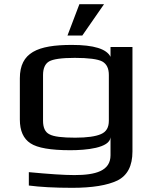

<svg xmlns="http://www.w3.org/2000/svg" viewBox="-20 -709 751 919"><path d="M75 -334V-137C75 -83 92 -45 126 -23C159 -1 223 10 316 10C391 10 505 0 509 -52V34C509 109 438 129 336 129C286 129 213 124 118 115V179C171 186 240 190 326 190C422 190 494 178 542 155C590 131 614 85 614 16V-484H509V-437C490 -475 429 -494 324 -494C160 -494 75 -458 75 -334ZM501 -131C501 -99 489 -78 463 -67C438 -56 397 -50 340 -50C278 -50 237 -55 217 -66C196 -76 186 -98 186 -131V-350C186 -382 196 -404 215 -415C234 -426 275 -432 338 -432C404 -432 448 -426 469 -415C491 -403 501 -381 501 -350ZM478 -689H360L303 -539H374Z"/></svg>

Font: Gamestation Extended
Style: Regular
Weight: 400
Width: 7
Designer: Jonas Hecksher
Foundry: Jonas Hecksher, Playtypeª, e-types AS
Version: Version 1.003